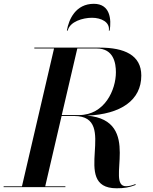

<svg xmlns="http://www.w3.org/2000/svg" viewBox="-58 -1006 820 1032"><path d="M527 -841.5H531.5C541.5 -902.5 534 -985.5 446.5 -985.5C349 -985.5 311.5 -902.5 301.5 -841.5H306C317.5 -890.5 388 -910.5 436.5 -910.5C485.5 -910.5 534 -887.5 527 -841.5ZM-38.5 -4.5V0H293.5V-4.5H185L273 -382.5H341.5C587.5 -382.5 313 6 568.5 6C609.5 6 635.5 2 671.5 -12L669.5 -16.5C653.5 -10 638 -5 619.5 -5C505.5 -5 713.5 -359 410 -384.5C592 -392 701.5 -467.5 701.5 -600C701.5 -710 610 -750 479 -750H126.5V-745.5H232.5L60 -4.5ZM461.5 -745.5C553 -745.5 565 -666.5 565 -617.5C565 -523.5 505 -387.5 366.5 -387.5H274L357.5 -745.5Z"/></svg>

Font: Bodoni* 36pt Medium
Style: Italic
Weight: 500
Italic angle: -13°
Version: Version 2.3